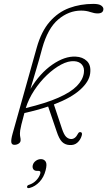

<svg xmlns="http://www.w3.org/2000/svg" viewBox="-20 -738 552 987"><path d="M400 -40.5Q393.5 -18.5 377.5 -4.5Q361.5 9.5 336.5 7.5Q313.5 6 298.5 -9.2Q283.5 -24.5 271 -63L227.5 -190.5Q172 -171.5 105.5 -157Q94.5 -117.5 89.8 -97.2Q85 -77 83.8 -67.8Q82.5 -58.5 82.5 -52Q82.5 -40.5 84.2 -33.2Q86 -26 86 -17.5Q86 -6.5 76.2 0Q66.5 6.5 54 6.5Q40.5 6.5 38.2 -6.2Q36 -19 44.5 -50L169 -493.5Q192.5 -577 235.5 -626.2Q278.5 -675.5 335.8 -696.8Q393 -718 459.5 -718Q488 -718 499.8 -709.8Q511.5 -701.5 511.5 -692Q511.5 -669 481.5 -669Q465.5 -669 444.2 -676.2Q423 -683.5 397 -683.5Q333.5 -683.5 279.5 -638Q225.5 -592.5 197 -490Q182 -433 165.8 -379.8Q149.5 -326.5 136.5 -281Q185 -361.5 249 -405.8Q313 -450 369 -447Q405 -445.5 427 -424Q449 -402.5 443.5 -360.5Q438.5 -318.5 392.2 -276.8Q346 -235 257 -201L298.5 -76.5Q308.5 -46.5 319.2 -35.5Q330 -24.5 343.5 -23.5Q366 -21.5 381 -51Q386 -61 395.5 -58.5Q404.5 -56 400 -40.5ZM361.5 -423.5Q331 -425.5 294.2 -406Q257.5 -386.5 221.2 -352Q185 -317.5 156 -273.5Q127 -229.5 112.5 -182.5Q216.5 -207.5 280.2 -235.8Q344 -264 375 -295.8Q406 -327.5 411 -362.5Q415 -389.5 401.2 -405.8Q387.5 -422 361.5 -423.5ZM171 140.5Q157 140.5 151.2 131.8Q145.5 123 148.5 111Q152 97.5 164 88.8Q176 80 190.5 80Q206.5 80 214.8 92.8Q223 105.5 214.5 137.5Q205.5 173 183.2 196.8Q161 220.5 133 228Q121 231.5 119 224Q118.5 214.5 130.5 211.5Q151 205 166.5 188.8Q182 172.5 187 154.5Q190.5 140.5 178.5 140.5Z"/></svg>

Font: Fraunces 72pt S100 Thin
Style: Italic
Weight: 100
Italic angle: -16°
Version: Version 1.000; ttfautohint (v1.8.3)